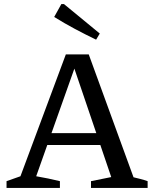

<svg xmlns="http://www.w3.org/2000/svg" viewBox="-20 -919 748 939"><path d="M633 -52Q650 -48 667.5 -43.5Q685 -39 702 -33V0H425V-33L524 -53L332 -618H356L157 -57Q187 -52 215.5 -46Q244 -40 273 -33V0H12V-33L80 -57L302 -653H414ZM182 -210V-268H525V-210ZM450 -725Q398 -750 346.5 -777.5Q295 -805 245 -836L280 -899H293L468 -755Z"/></svg>

Font: Piazzolla 24pt Medium
Style: Regular
Weight: 500
Designer: Juan Pablo del Peral
Foundry: Huerta Tipografica
Version: Version 2.005